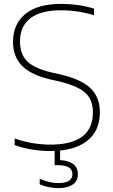

<svg xmlns="http://www.w3.org/2000/svg" viewBox="-20 -769 581 989"><path d="M237.5 9Q195.5 9 147.8 1.8Q100 -5.5 55.5 -21.5V-55.5Q105.5 -38.5 151.8 -31.2Q198 -24 239 -24Q458.5 -24 458.5 -190Q458.5 -259 415.8 -294.2Q373 -329.5 276.5 -351.5L243 -359Q142.5 -381.5 94.8 -428.8Q47 -476 47 -554Q47 -643.5 109.5 -696.2Q172 -749 296.5 -749Q339 -749 382.5 -742.8Q426 -736.5 464.5 -724.5V-690.5Q421.5 -703.5 379.2 -709.8Q337 -716 294.5 -716Q188.5 -716 135.8 -674.5Q83 -633 83 -556Q83 -488.5 121.5 -451.8Q160 -415 253 -394L286.5 -386.5Q396 -362 445.2 -315.5Q494.5 -269 494.5 -191Q494.5 -94 427.8 -42.5Q361 9 237.5 9ZM281.5 200Q257.5 200 231.5 195Q205.5 190 184.5 180V152Q213 164 235.8 169Q258.5 174 281.5 174Q315.5 174 334.2 163Q353 152 353 128Q353 104 334 93Q315 82 280.5 82H261.5V-10H289.5V56Q330.5 57 355.8 75Q381 93 381 128Q381 164.5 353.8 182.2Q326.5 200 281.5 200Z"/></svg>

Font: Encode Sans SmExp Th
Style: Regular
Weight: 100
Width: 6
Designer: Multiple Designers
Foundry: Impallari Type
Version: Version 3.002; ttfautohint (v1.8.3) -l 8 -r 50 -G 200 -x 14 